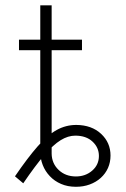

<svg xmlns="http://www.w3.org/2000/svg" viewBox="-20 -696 475 726"><path d="M132.3 -675.8H175.3V-115.2Q175.8 -78.1 201.7 -53.5Q227.5 -28.8 267.1 -28.8Q303.2 -28.8 328.6 -50.8Q354 -72.8 354 -106.4Q354 -138.2 329.8 -160.6Q305.7 -183.1 264.6 -183.1Q237.3 -183.1 209.5 -166Q181.6 -148.9 147.7 -109.6Q113.8 -70.3 67.9 -2.9L36.6 -29.3Q85 -100.1 122.6 -142.8Q160.2 -185.5 194.6 -204.6Q229 -223.6 268.6 -223.6Q326.7 -223.1 362.3 -189.9Q397.9 -156.7 397.9 -107.9Q397.9 -82.5 388.4 -61Q378.9 -39.6 361.1 -23.4Q343.3 -7.3 319.3 1.5Q295.4 10.3 267.1 10.3Q235.8 10.3 210.9 -0.5Q186 -11.2 168.5 -29.8Q150.9 -48.3 141.6 -72Q132.3 -95.7 132.3 -122.1ZM290 -545.9V-506.3H51.8V-545.9Z"/></svg>

Font: Inter Tight ExtraLight
Style: Regular
Weight: 250
Designer: Rasmus Andersson
Foundry: rsms
Version: Version 3.004